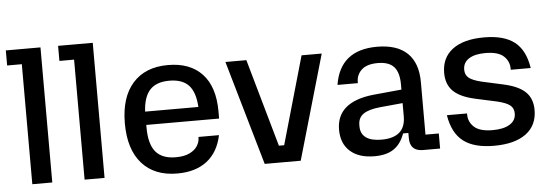

<svg xmlns="http://www.w3.org/2000/svg" viewBox="-47 -828 2800 977"><g transform="rotate(-5 1353.0 -340.0)"><path d="M83 -613H8V-690H185V0H83Z M350 -613H275V-690H452V0H350Z M579 -267Q579 -400 643 -472Q707 -544 823 -544Q936 -544 997.5 -478Q1059 -412 1059 -287V-250H687V-237Q687 -152 720 -112.5Q753 -73 823 -73Q866 -73 893.5 -86.5Q921 -100 933.5 -120.5Q946 -141 946 -161V-166H1051Q1033 -80 975 -35Q917 10 823 10Q707 10 643 -62Q579 -134 579 -267ZM959 -318Q955 -393 922.5 -428.5Q890 -464 823 -464Q757 -464 724 -428.5Q691 -393 687 -318Z M1116 -534H1223L1350 -86H1377L1505 -534H1608L1454 0H1270Z M1662 -140Q1662 -211 1709.5 -251.5Q1757 -292 1850 -302L1996 -316V-342Q1996 -404 1970 -432.5Q1944 -461 1888 -461Q1832 -461 1805 -436Q1778 -411 1778 -373V-368H1674Q1702 -544 1891 -544Q1993 -544 2045.5 -493.5Q2098 -443 2098 -345V-77H2166V0H2079Q2012 0 2012 -67V-93H1985Q1966 -40 1929 -15Q1892 10 1831 10Q1751 10 1706.5 -29.5Q1662 -69 1662 -140ZM1873 -71Q1996 -71 1996 -179V-247L1879 -236Q1821 -230 1794 -211Q1767 -192 1767 -155V-148Q1767 -110 1794 -90.5Q1821 -71 1873 -71Z M2215 -166H2318V-161Q2318 -122 2347 -96Q2376 -70 2441 -70Q2497 -70 2528.5 -89.5Q2560 -109 2560 -145Q2560 -172 2541 -187Q2522 -202 2476 -213L2366 -237Q2289 -254 2254.5 -288.5Q2220 -323 2220 -381Q2220 -459 2276.5 -501.5Q2333 -544 2438 -544Q2539 -544 2593 -502Q2647 -460 2661 -368H2559V-373Q2559 -412 2530.5 -438Q2502 -464 2438 -464Q2383 -464 2353 -444.5Q2323 -425 2323 -389Q2323 -362 2341.5 -347Q2360 -332 2405 -321L2514 -297Q2592 -280 2627 -246Q2662 -212 2662 -154Q2662 -75 2604.5 -32.5Q2547 10 2441 10Q2339 10 2284.5 -32Q2230 -74 2215 -166Z"/></g></svg>

Font: Mozilla Headline BETA
Style: Regular
Weight: 400
Designer: Studio DRAMA
Foundry: Studio DRAMA
Version: Version 0.100